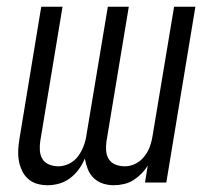

<svg xmlns="http://www.w3.org/2000/svg" viewBox="-20 -540 640 568"><path d="M121 8Q104 8 89 3.5Q74 -1 62.5 -11.5Q51 -22 44.5 -36.5Q38 -51 35.5 -66.5Q33 -82 34 -98.5Q35 -115 38 -132L102 -520H165L99 -122Q97 -108 98 -94Q99 -80 106 -69Q113 -58 126 -53Q139 -48 153 -48Q169 -48 185 -56Q201 -64 211.5 -78.5Q222 -93 228 -109.5Q234 -126 236 -142L299 -520H361L295 -122Q293 -108 294 -94Q295 -80 302 -69Q309 -58 322 -53Q335 -48 349 -48Q366 -48 381.5 -56Q397 -64 408 -78.5Q419 -93 424.5 -109.5Q430 -126 432 -142L495 -520H558L472 0H409L417 -50Q409 -37 398 -26Q387 -15 374.5 -7Q362 1 346.5 4.5Q331 8 317 8Q300 8 284.5 3Q269 -2 257.5 -13Q246 -24 240 -39Q234 -54 231 -71Q224 -54 213 -39Q202 -24 187.5 -13Q173 -2 155.5 3Q138 8 121 8Z"/></svg>

Font: Iosevka Light Extended
Style: Italic
Weight: 300
Width: 7
Italic angle: -9°
Monospace: yes
Designer: Belleve Invis
Foundry: Belleve Invis
Version: Version 32.5.0; ttfautohint (v1.8.4)